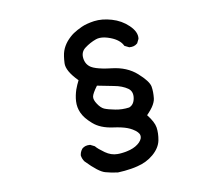

<svg xmlns="http://www.w3.org/2000/svg" viewBox="-87 -877 1174 1031"><g transform="rotate(-10 500.0 -361.0)"><path d="M474.6 50.8Q440.4 46.9 407.7 37.6Q372.6 28.3 308.6 -38.1L308.1 -38.6L307.6 -39.1Q296.4 -54.7 293.9 -73.2V-74.2V-75.2Q294.9 -81.5 296.6 -87.2Q298.3 -92.8 301.3 -97.9Q304.2 -103 308.1 -107.9L308.6 -108.4L309.1 -108.9Q325.7 -123.5 351.6 -121.1H353.5L355 -120.1L374.5 -110.4L376.5 -109.4L377.9 -107.9Q389.6 -93.3 423.3 -69.3Q455.1 -46.9 489.3 -46.9Q495.1 -46.9 501 -47.1Q506.8 -47.4 512.9 -48.1Q519 -48.8 524.9 -49.6Q530.8 -50.3 536.6 -51.5Q542.5 -52.7 548.1 -54.2Q553.7 -55.7 559.6 -57.1Q593.3 -67.4 613.3 -87.9Q631.3 -106.9 627.9 -124.5Q625 -142.6 592.8 -162.1Q581.5 -168.9 566.7 -174.6Q551.8 -180.2 533.2 -184.3Q514.6 -188.5 492.7 -191.4Q422.4 -200.7 383.3 -235.8Q363.8 -252.9 350.8 -269Q337.9 -285.2 331.1 -300.8Q317.4 -331.1 319.3 -364.7Q320.3 -381.3 323.5 -396.5Q326.7 -411.6 331.5 -426.3Q340.3 -450.7 352.1 -473.6Q292 -534.2 293.9 -576.7Q294.9 -597.2 297.4 -613.8Q299.8 -630.4 304.2 -642.8Q308.6 -655.3 315.4 -667.2Q322.3 -679.2 331.5 -690.4Q340.8 -701.2 350.8 -710.4Q360.8 -719.7 371.6 -727.1Q382.3 -733.9 394 -740.5Q405.8 -747.1 418.9 -752.9Q445.3 -765.1 488.8 -771.5Q533.2 -777.3 585 -762.2Q636.7 -747.1 673.8 -711.4Q712.4 -674.3 708 -638.7L707.5 -636.7L707 -635.3L697.3 -615.7L696.3 -613.8L694.8 -612.8Q678.2 -598.1 652.3 -600.6H650.4L648.9 -601.6L629.4 -611.3L626.5 -612.8L625 -615.7Q617.2 -631.3 601.3 -644Q585.4 -656.7 561.5 -666Q544.9 -672.4 530.5 -675.3Q516.1 -678.2 504.2 -677.7Q492.2 -677.2 482.4 -673.8Q449.2 -662.1 419.4 -639.6Q393.1 -619.6 397.5 -585Q401.9 -549.8 430.2 -532.7Q439.9 -526.9 455.1 -522Q470.2 -517.1 491.2 -512.9Q512.2 -508.8 538.1 -505.9Q620.6 -496.6 673.3 -449.7Q726.6 -402.3 732.4 -372.1Q737.3 -343.3 733.4 -307.6Q732.9 -302.2 731.2 -296.6Q729.5 -291 727.1 -285.4Q724.6 -279.8 721.4 -273.9Q718.3 -268.1 714.1 -262.2Q710 -256.3 704.8 -250Q699.7 -243.7 694.1 -237.5Q688.5 -231.4 682.1 -224.6Q715.8 -182.1 720.7 -151.4Q725.6 -119.1 718.3 -80.6Q710 -40.5 671.9 -7.8Q634.3 24.4 582.5 36.6Q565.4 41 547.9 43.7Q530.3 46.4 512.5 48.3Q494.6 50.3 476.1 50.8H475.1ZM594.2 -282.2Q621.1 -292 627 -327.6Q632.8 -363.8 607.4 -381.8Q593.3 -391.6 574.7 -398.9Q556.2 -406.2 533.2 -410.2Q488.8 -418.5 444.3 -427.7Q416.5 -390.1 413.6 -373.5Q410.6 -356.4 426.8 -332.5Q435.1 -319.8 443.6 -311.8Q452.1 -303.7 460.9 -299.8Q480.5 -291.5 518.6 -284.2Q555.2 -276.9 594.2 -282.2Z"/></g></svg>

Font: NaikaiFont
Style: Bold
Weight: 700
Version: Version 1.89